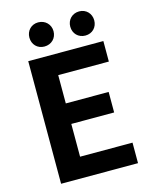

<svg xmlns="http://www.w3.org/2000/svg" viewBox="-136 -1033 888 1121"><g transform="rotate(-15 307.5 -472.5)"><path d="M91 0H556V-124H239V-322H498V-446H239V-617H545V-741H91ZM205 -799C248 -799 279 -830 279 -872C279 -913 248 -945 205 -945C163 -945 133 -913 133 -872C133 -830 163 -799 205 -799ZM453 -799C495 -799 525 -830 525 -872C525 -913 495 -945 453 -945C410 -945 380 -913 380 -872C380 -830 410 -799 453 -799Z"/></g></svg>

Font: Noto Sans Mono CJK SC
Style: Bold
Weight: 700
Designer: Ryoko NISHIZUKA 西塚涼子 (kana, bopomofo & ideographs); Paul D. Hunt (Latin, Greek & Cyrillic); Sandoll Communications 산돌커뮤니
Foundry: Adobe
Version: Version 2.004;hotconv 1.0.118;makeotfexe 2.5.65603